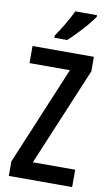

<svg xmlns="http://www.w3.org/2000/svg" viewBox="-102 -988 596 1038"><g transform="rotate(10 196.5 -469.0)"><path d="M372.1 0H24.4V-79.6L250.5 -620.1H28.8V-713.9H365.7V-634.3L139.6 -95.2H372.1ZM343.3 -938.5V-929.2Q330.1 -909.2 306.4 -881.3Q282.7 -853.5 256.1 -825.9Q229.5 -798.3 207.5 -778.3H137.2V-790.5Q165 -830.6 186.3 -867.4Q207.5 -904.3 224.1 -938.5Z"/></g></svg>

Font: Open Sans Condensed SemiBold
Style: Regular
Weight: 600
Width: 3
Designer: Monotype Design Team
Foundry: Monotype Imaging Inc.
Version: Version 3.000; ttfautohint (v1.8.4)